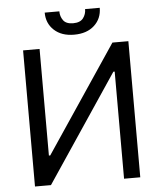

<svg xmlns="http://www.w3.org/2000/svg" viewBox="-60 -970 854 1022"><g transform="rotate(-5 366.5 -459.0)"><path d="M647.7 0V-727.3H562.5L180.4 -157.7H173.3V-727.3H85.2V0H170.5L554 -572.4H561.1V0ZM433.2 -917.6H511.4Q511.4 -860.1 471.6 -823.5Q431.8 -786.9 363.6 -786.9Q296.5 -786.9 256.9 -823.5Q217.3 -860.1 217.3 -917.6H295.5Q295.5 -889.9 310.9 -869Q326.3 -848 363.6 -848Q400.9 -848 417.1 -869Q433.2 -889.9 433.2 -917.6Z"/></g></svg>

Font: Inter UI
Style: Regular
Weight: 400
Designer: Rasmus Andersson
Foundry: rsms
Version: Version 2.2